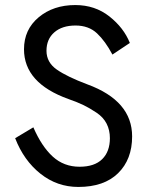

<svg xmlns="http://www.w3.org/2000/svg" viewBox="-20 -730 588 760"><path d="M112 -226Q145 -150 189 -110Q233 -70 295 -70Q354 -70 384.5 -100Q415 -130 415 -183Q415 -215 402 -240.5Q389 -266 362 -284Q335 -302 311.5 -313.5Q288 -325 251 -338Q75 -401 75 -535Q75 -613 133 -661.5Q191 -710 278 -710Q356 -710 413 -665Q470 -620 494 -560L425 -514Q397 -567 364 -598Q331 -629 279 -629Q226 -629 195 -602Q164 -575 164 -529Q164 -483 205 -454.5Q246 -426 326 -396Q503 -331 503 -190Q503 -99 447.5 -44.5Q392 10 290 10Q206 10 140 -42.5Q74 -95 40 -183Z"/></svg>

Font: renner_400book
Style: Book
Weight: 400
Version: Version 003.000 ; ttfautohint (v0.97) -l 8 -r 50 -G 200 -x 1